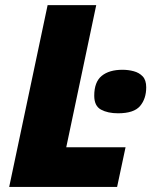

<svg xmlns="http://www.w3.org/2000/svg" viewBox="-20 -734 594 754"><path d="M16.1 0 167 -713.9H357.9L240.2 -155.8H473.1L439.9 0ZM443.4 -289.1Q403.3 -289.1 376.7 -303.5Q350.1 -317.9 350.1 -357.9Q350.1 -412.1 379.4 -436Q408.7 -460 460.9 -460Q483.9 -460 505.1 -454.3Q526.4 -448.7 540.3 -434.1Q554.2 -419.4 554.2 -391.1Q554.2 -346.2 530 -317.6Q505.9 -289.1 443.4 -289.1Z"/></svg>

Font: Open Sans ExtraBold
Style: Italic
Weight: 800
Italic angle: -12°
Designer: Monotype Design Team
Foundry: Monotype Imaging Inc.
Version: Version 3.000; ttfautohint (v1.8.4)